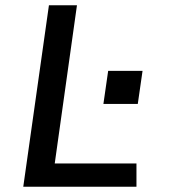

<svg xmlns="http://www.w3.org/2000/svg" viewBox="-20 -706 640 726"><path d="M68 0 165 -686H271L187 -88H496V0ZM371 -313 389 -438H519L501 -313Z"/></svg>

Font: Chivo Mono
Style: Italic
Weight: 400
Italic angle: -8.05°
Monospace: yes
Version: Version 1.008